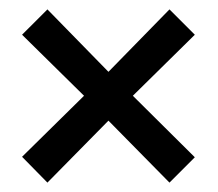

<svg xmlns="http://www.w3.org/2000/svg" viewBox="-20 -527 465 409"><path d="M211 -270 341 -138 395 -192 263 -323 395 -453 341 -507 211 -374 81 -507 27 -453 159 -323 27 -193 81 -138Z"/></svg>

Font: Noto Sans Gurmukhi UI ExtraCondensed Medium
Style: Regular
Weight: 500
Width: 2
Designer: Jelle Bosma - Monotype Design Team
Foundry: Monotype Imaging Inc.
Version: Version 2.004